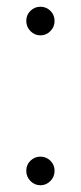

<svg xmlns="http://www.w3.org/2000/svg" viewBox="-20 -546 240 570"><path d="M70.5 -453.5C78.8 -445.2 88.7 -441 100 -441C111.3 -441 121.2 -445.2 129.5 -453.5C137.8 -461.8 142 -472 142 -484C142 -496 137.8 -506 129.5 -514C121.2 -522 111.3 -526 100 -526C88.7 -526 78.8 -522 70.5 -514C62.2 -506 58 -496 58 -484C58 -472 62.2 -461.8 70.5 -453.5ZM70.5 -8.5C78.8 -0.2 88.7 4 100 4C111.3 4 121.2 -0.2 129.5 -8.5C137.8 -16.8 142 -27 142 -39C142 -51 137.8 -61 129.5 -69C121.2 -77 111.3 -81 100 -81C88.7 -81 78.8 -77 70.5 -69C62.2 -61 58 -51 58 -39C58 -27 62.2 -16.8 70.5 -8.5Z"/></svg>

Font: Montserrat Custom ExtraLight
Style: Regular
Weight: 300
Designer: Julieta Ulanovsky
Foundry: Julieta Ulanovsky
Version: Version 7.200